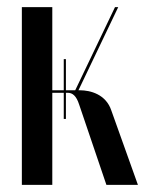

<svg xmlns="http://www.w3.org/2000/svg" viewBox="-20 -516 405 536"><path d="M277 0H365L291 -207C276 -253 232 -264 203 -264H199L310 -496H301L190 -264H164V-351H158V-264H126V-496H41V0H126V-257H158V-184H164V-257H169C182 -257 193 -249 201 -224Z"/></svg>

Font: Moniqa SemBd Display
Style: Regular
Weight: 600
Designer: Rajesh Rajput
Foundry: Rajesh Rajput
Version: Version 1.000